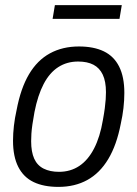

<svg xmlns="http://www.w3.org/2000/svg" viewBox="-20 -720 538 752"><path d="M209 12Q151 12 111.5 -7Q72 -26 51.5 -66.5Q31 -107 31 -169Q31 -197 34.5 -227.5Q38 -258 45 -289Q61 -374 93.5 -429Q126 -484 175.5 -511Q225 -538 289 -538Q347 -538 386.5 -519Q426 -500 446.5 -459.5Q467 -419 467 -356Q467 -327 463.5 -296.5Q460 -266 453 -235Q437 -152 404 -97Q371 -42 322 -15Q273 12 209 12ZM211 -47Q256 -47 290.5 -70Q325 -93 348.5 -138.5Q372 -184 383 -250Q388 -277 390.5 -296.5Q393 -316 394 -331Q395 -346 395 -359Q395 -401 382.5 -427.5Q370 -454 346 -466.5Q322 -479 286 -479Q242 -479 208 -457Q174 -435 151 -391Q128 -347 115 -281Q110 -254 107 -233Q104 -212 103 -196.5Q102 -181 102 -167Q102 -125 114 -98.5Q126 -72 151 -59.5Q176 -47 211 -47ZM186 -646 195 -700H457L448 -646Z"/></svg>

Font: Archivo SemiCondensed Light
Style: Italic
Weight: 300
Width: 4
Italic angle: -10°
Designer: Hector Gatti
Foundry: Omnibus-Type
Version: Version 2.001